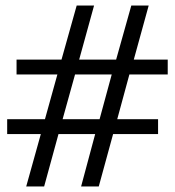

<svg xmlns="http://www.w3.org/2000/svg" viewBox="-20 -609 634 696"><path d="M258 -589H321L267 -393H401L456 -589H519L465 -393H588V-339H449L405 -177H553V-123H390L338 67H274L325 -123H192L140 67H75L128 -123H6V-177H143L188 -339H40V-393H203ZM252 -339 207 -177H341L385 -339Z"/></svg>

Font: Podkova VF Beta
Style: Regular
Weight: 400
Designer: Ilya Yudin
Foundry: Cyreal (www.cyreal.org)
Version: Version 2.100